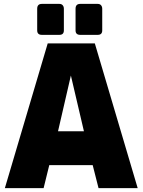

<svg xmlns="http://www.w3.org/2000/svg" viewBox="-20 -966 732 986"><path d="M5 0 225 -743H467L687 0H486L456 -118H233L204 0ZM278 -292H411L344 -578ZM392 -787Q368 -787 368 -810V-921Q368 -946 392 -946H482Q493 -946 499 -939Q505 -932 505 -921V-810Q505 -787 482 -787ZM195 -787Q171 -787 171 -810V-921Q171 -946 195 -946H285Q296 -946 302 -939Q308 -932 308 -921V-810Q308 -787 285 -787Z"/></svg>

Font: Exo Thin Black
Style: Regular
Weight: 900
Version: Version 2.000